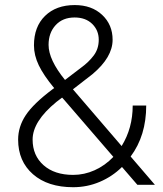

<svg xmlns="http://www.w3.org/2000/svg" viewBox="-20 -741 655 770"><path d="M197.3 -387.7Q154.8 -439 135.5 -479.2Q116.2 -519.5 116.2 -559.1Q116.2 -633.8 160.6 -677.2Q205.1 -720.7 279.8 -720.7Q347.7 -720.7 389.6 -681.4Q431.6 -642.1 431.6 -581.5Q431.6 -511.2 350.6 -443.4L272.5 -382.8L467.8 -155.3Q512.2 -227.1 512.2 -317.9H566.4Q566.4 -196.8 503.9 -113.3L601.1 0H530.8L469.2 -71.3Q430.7 -33.2 380.1 -11.7Q329.6 9.8 273.4 9.8Q171.9 9.8 112.3 -42.2Q52.7 -94.2 52.7 -181.2Q52.7 -232.9 83.3 -279.1Q113.8 -325.2 190.4 -382.8ZM273.4 -39.6Q317.9 -39.6 359.6 -58.3Q401.4 -77.1 434.6 -111.8L235.8 -342.3L229 -349.6L206.5 -332.5Q110.8 -254.4 110.8 -181.2Q110.8 -117.2 154.8 -78.4Q198.7 -39.6 273.4 -39.6ZM174.8 -561Q174.8 -501.5 240.7 -420.4L304.7 -469.2Q335.9 -491.7 356 -518.6Q376 -545.4 376 -581.5Q376 -619.6 349.6 -645.3Q323.2 -670.9 279.3 -670.9Q231.4 -670.9 203.1 -640.1Q174.8 -609.4 174.8 -561Z"/></svg>

Font: Vazir Thin FD-UI
Style: Thin-FD-UI
Weight: 100
Designer: Saber Rastikerdar
Foundry: Saber Rastikerdar
Version: Version 30.1.0